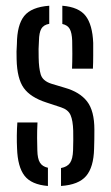

<svg xmlns="http://www.w3.org/2000/svg" viewBox="-20 -626 376 653"><path d="M187.5 6.5V-54.5Q209 -58.5 218.2 -72Q227.5 -85.5 228.5 -114.5Q229 -136 229.2 -149Q229.5 -162 229 -181.5Q228 -216 220 -234.5Q212 -253 187.5 -261L137.5 -277.5Q83.5 -295 60.8 -326.8Q38 -358.5 36.5 -424.5Q36 -438.5 36.2 -450.8Q36.5 -463 37.5 -477Q38 -541 62.2 -571.5Q86.5 -602 147.5 -606.5V-545Q128 -541.5 120.5 -528.2Q113 -515 112.5 -487.5Q111.5 -470.5 111.2 -459.2Q111 -448 111.5 -430Q112 -394.5 118.5 -372.8Q125 -351 154 -341.5L200.5 -327.5Q251.5 -313 276.2 -281Q301 -249 301 -185Q301 -169.5 300.8 -152.2Q300.5 -135 300 -120Q298.5 -57.5 273 -27.5Q247.5 2.5 187.5 6.5ZM225 -392.5Q226 -416 226 -443.2Q226 -470.5 225.5 -487.5Q224.5 -514.5 217.2 -527.5Q210 -540.5 192 -544.5V-606.5Q248 -602 271.2 -572Q294.5 -542 297 -480Q297 -461 297 -436.8Q297 -412.5 296 -392.5ZM38 -121.5Q37 -141 37.2 -165Q37.5 -189 39 -209.5H107.5Q106 -180.5 106.2 -156.5Q106.5 -132.5 107 -114.5Q107.5 -86.5 115.8 -73Q124 -59.5 143 -55.5V6.5Q87 2 63.5 -28.2Q40 -58.5 38 -121.5Z"/></svg>

Font: Big Shoulders Stencil Display Medium
Style: Regular
Weight: 500
Designer: Patric King
Foundry: XO Type Co
Version: Version 1.000